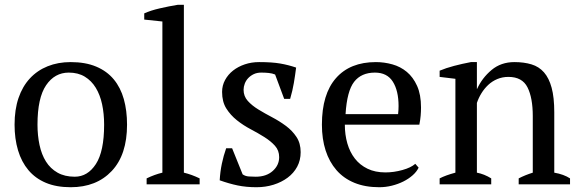

<svg xmlns="http://www.w3.org/2000/svg" viewBox="-20 -772 2424 804"><path d="M137 -250Q137 -205 145.5 -165Q154 -125 172.5 -95.5Q191 -66 221 -49Q251 -32 293 -32Q347 -32 381.5 -85Q416 -138 416 -250Q416 -296 407.5 -335.5Q399 -375 381 -404.5Q363 -434 335 -451Q307 -468 268 -468Q209 -468 173 -415Q137 -362 137 -250ZM41 -250Q41 -313 57.5 -361.5Q74 -410 105 -443.5Q136 -477 179.5 -494.5Q223 -512 276 -512Q338 -512 383 -493Q428 -474 456.5 -439.5Q485 -405 498.5 -357Q512 -309 512 -250Q512 -124 448 -56Q384 12 276 12Q216 12 172 -6.5Q128 -25 99 -59.5Q70 -94 55.5 -142.5Q41 -191 41 -250Z M816 0H594V-25Q627 -41 660 -49V-682L584 -690V-716Q610 -728 649 -737Q688 -746 725 -752H750V-49Q783 -41 816 -25Z M1149 -114Q1149 -142 1131.5 -161.5Q1114 -181 1087 -198Q1060 -215 1029.5 -231Q999 -247 972 -268.5Q945 -290 927.5 -318Q910 -346 910 -387Q910 -414 922.5 -437Q935 -460 956 -476.5Q977 -493 1005 -502.5Q1033 -512 1065 -512Q1119 -512 1153.5 -506Q1188 -500 1220 -489Q1216 -457 1210.5 -424.5Q1205 -392 1195 -358H1170L1132 -460Q1120 -465 1105 -466.5Q1090 -468 1074 -468Q1056 -468 1042.5 -461.5Q1029 -455 1019.5 -445Q1010 -435 1005 -422Q1000 -409 1000 -396Q1000 -369 1017.5 -349.5Q1035 -330 1062 -313.5Q1089 -297 1119.5 -281Q1150 -265 1177 -245Q1204 -225 1221.5 -198.5Q1239 -172 1239 -135Q1239 -101 1224.5 -74Q1210 -47 1184.5 -28Q1159 -9 1125.5 1.5Q1092 12 1054 12Q1011 12 975 4.5Q939 -3 900 -17Q902 -53 909 -86.5Q916 -120 927 -151H952L996 -42Q1007 -34 1022.5 -33Q1038 -32 1051 -32Q1095 -32 1122 -56Q1149 -80 1149 -114Z M1550 -468Q1493 -468 1463 -429.5Q1433 -391 1427 -294H1647Q1648 -303 1648.5 -311.5Q1649 -320 1649 -328Q1649 -392 1625 -430Q1601 -468 1550 -468ZM1733 -70Q1725 -53 1708 -38Q1691 -23 1669 -12Q1647 -1 1621 5.5Q1595 12 1568 12Q1509 12 1464 -6.5Q1419 -25 1389 -59.5Q1359 -94 1343.5 -142Q1328 -190 1328 -250Q1328 -378 1387 -445Q1446 -512 1554 -512Q1589 -512 1623 -502.5Q1657 -493 1683.5 -471Q1710 -449 1726.5 -412.5Q1743 -376 1743 -322Q1743 -305 1741.5 -287.5Q1740 -270 1736 -250H1424Q1424 -208 1434.5 -171.5Q1445 -135 1466 -108Q1487 -81 1519 -65.5Q1551 -50 1594 -50Q1629 -50 1665 -60Q1701 -70 1719 -86Z M2367 0H2152V-25Q2179 -39 2211 -49V-286Q2211 -362 2189 -406Q2167 -450 2109 -450Q2084 -450 2062.5 -441Q2041 -432 2024.5 -416.5Q2008 -401 1996 -381.5Q1984 -362 1977 -341V-49Q2008 -43 2037 -25V0H1821V-25Q1846 -38 1887 -49V-442L1821 -450V-476Q1847 -487 1881 -496Q1915 -505 1952 -512H1977V-400H1978Q1999 -446 2038.5 -479Q2078 -512 2134 -512Q2174 -512 2205.5 -502.5Q2237 -493 2258 -469Q2279 -445 2290 -404.5Q2301 -364 2301 -302V-49Q2341 -42 2367 -25Z"/></svg>

Font: PTSerif
Style: Regular
Weight: 400
Designer: A.Korolkova, O.Umpeleva, V.Yefimov
Foundry: ParaType Ltd
Version: Version 1.000W OFL; ttfautohint (v1.2) -l 8 -r 50 -G 200 -x 